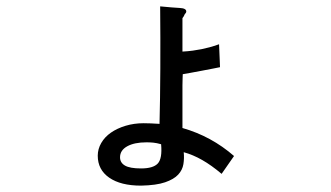

<svg xmlns="http://www.w3.org/2000/svg" viewBox="-20 -469 1040 603"><path d="M423 60Q461 60 475.5 44.5Q490 29 486 -16Q472 -20 461.5 -21Q451 -22 440 -22Q402 -22 379.5 -9.5Q357 3 357 25Q357 42 372.5 51Q388 60 423 60ZM554 -236Q554 -230 553.5 -223.5Q553 -217 553 -201Q553 -185 553 -153.5Q553 -122 553 -67Q644 -41 715 21L676 77Q644 50 615 33.5Q586 17 557 9Q559 28 556 46.5Q553 65 539.5 79.5Q526 94 498.5 103.5Q471 113 423 114Q359 114 323 89Q287 64 287 20Q287 -1 298 -20Q309 -39 328.5 -52.5Q348 -66 374.5 -74Q401 -82 431 -82Q441 -82 453.5 -81.5Q466 -81 481 -80Q483 -158 483.5 -253.5Q484 -349 483 -449Q524 -445 544.5 -444Q565 -443 565 -433Q565 -429 560 -424Q558 -418 553 -412V-307Q571 -308 585.5 -310Q600 -312 612.5 -314.5Q625 -317 638 -320.5Q651 -324 668 -330L671 -258Q668 -257 651 -254Q634 -251 614.5 -247Q595 -243 577 -240Q559 -237 554 -236Z"/></svg>

Font: D2Coding ligature
Style: Regular
Weight: 400
Monospace: yes
Designer: Yong-Rak Park; Jeong-Hwan Yoon; Sang-Min Lee;
Foundry: NHN Corporation
Version: Version 1.3.2; Build 20180524